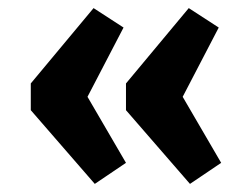

<svg xmlns="http://www.w3.org/2000/svg" viewBox="-20 -492 622 474"><path d="M449 -38 291 -220V-286L446 -472L520 -424L431 -253L526 -90ZM214 -38 56 -220V-286L211 -472L285 -424L196 -253L291 -90Z"/></svg>

Font: Eczar SemiBold
Style: Regular
Weight: 600
Designer: Vaibhav Singh
Foundry: Rosetta Type Foundry
Version: Version 2.000